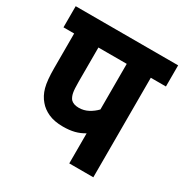

<svg xmlns="http://www.w3.org/2000/svg" viewBox="-147 -740 823 857"><g transform="rotate(30 264.0 -311.0)"><path d="M450 -513V0H326V-155Q303 -141 277.5 -134.5Q252 -128 219 -128Q174 -128 143.5 -142Q113 -156 95 -178Q74 -202 64.5 -236.5Q55 -271 55 -335V-513H0V-622H528V-513ZM326 -513H180V-337Q180 -298 183.5 -280.5Q187 -263 196 -251Q210 -236 238 -236Q264 -236 286.5 -248Q309 -260 326 -278Z"/></g></svg>

Font: Noto Sans Condensed
Style: Bold Italic
Weight: 700
Width: 3
Italic angle: -12°
Designer: Monotype Design Team
Foundry: Monotype Imaging Inc.
Version: Version 2.013; ttfautohint (v1.8.4.7-5d5b)